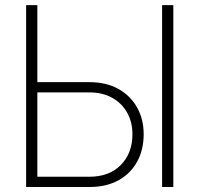

<svg xmlns="http://www.w3.org/2000/svg" viewBox="-20 -748 797 768"><path d="M115.2 -419.4H337.9Q404.8 -419.4 453.4 -392.3Q502 -365.2 528.3 -318.1Q554.7 -271 554.7 -211.4Q554.7 -148.4 528.3 -100.8Q502 -53.2 453.4 -26.6Q404.8 0 337.9 0H84.5V-727.5H129.4V-41H336.9Q417.5 -41 463.6 -88.4Q509.8 -135.7 509.8 -211.4Q509.8 -258.8 489 -296.6Q468.3 -334.5 429.4 -356.4Q390.6 -378.4 336.9 -378.4H115.2ZM673.3 -727.5V0H628.4V-727.5Z"/></svg>

Font: Inter 28pt ExtraLight
Style: Regular
Weight: 250
Designer: Rasmus Andersson
Foundry: rsms
Version: Version 4.001;git-66647c0bb